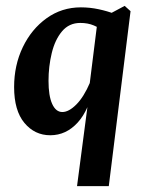

<svg xmlns="http://www.w3.org/2000/svg" viewBox="-20 -453 497 653"><path d="M242 180 281 -117 282 -144 312 -384 404 -433 424 -415 350 180ZM151 7Q98 7 63 -35Q28 -77 28 -157Q28 -231 57.5 -292.5Q87 -354 138.5 -391Q190 -428 255 -428Q286 -428 316 -421.5Q346 -415 369 -406L338 -343Q319 -358 299 -366.5Q279 -375 253 -375Q215 -375 191 -346.5Q167 -318 156 -272.5Q145 -227 145 -178Q145 -127 157.5 -99.5Q170 -72 192 -72Q214 -72 239.5 -97.5Q265 -123 286 -172L300 -165Q284 -80 244.5 -36.5Q205 7 151 7Z"/></svg>

Font: Rasa SemiBold
Style: Italic
Weight: 600
Italic angle: -7.10001°
Designer: Anna Giedrys (Yrsa+Rasa design), David Brezina (Yrsa art-direction, Rasa art-direction, design)
Foundry: Rosetta Type Foundry
Version: Version 2.004